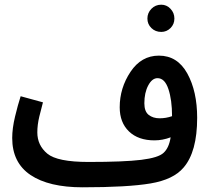

<svg xmlns="http://www.w3.org/2000/svg" viewBox="-20 -777 896 818"><path d="M762 -63Q820 -130 820 -275Q820 -388 778 -464Q736 -540 657 -540Q582 -540 536 -471Q490 -402 490 -320Q490 -255 529.5 -217Q569 -179 638 -179Q673 -179 707 -192Q700 -147 677 -126Q655 -105 581.5 -96Q508 -87 357 -87L331 21Q524 21 621.5 4.5Q719 -12 762 -63ZM595 -337Q595 -382 611.5 -413Q628 -444 651 -444Q682 -444 697.5 -397.5Q713 -351 713 -282Q687 -273 660 -273Q632 -273 613.5 -287.5Q595 -302 595 -337ZM332 21 377 -10 357 -87Q224 -87 181.5 -122.5Q139 -158 139 -213Q139 -245 147.5 -280.5Q156 -316 163 -341L68 -367Q56 -330 44 -280Q32 -230 32 -189Q32 -84 110 -31.5Q188 21 332 21ZM667 -641Q690 -641 706.5 -657.5Q723 -674 723 -698Q723 -722 706.5 -739.5Q690 -757 667 -757Q642 -757 625 -739.5Q608 -722 608 -698Q608 -674 625 -657.5Q642 -641 667 -641Z"/></svg>

Font: Noto Sans Arabic UI ExtraCondensed Semi
Style: Regular
Weight: 600
Width: 3
Designer: Nadine Chahine - Monotype Design Team
Foundry: Monotype Imaging Inc.
Version: Version 1.900